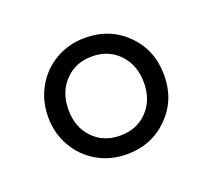

<svg xmlns="http://www.w3.org/2000/svg" viewBox="-64 -789 491 445"><g transform="rotate(-20 182.0 -566.5)"><path d="M39 -566Q39 -607 58 -640Q77 -673 109.5 -691.5Q142 -710 182 -710Q243 -710 284 -669Q325 -628 325 -566Q325 -505 284 -464Q243 -423 182 -423Q142 -423 109.5 -441.5Q77 -460 58 -493Q39 -526 39 -566ZM182 -469Q223 -469 249 -496Q275 -523 275 -566Q275 -609 249 -636.5Q223 -664 182 -664Q141 -664 115 -636.5Q89 -609 89 -566Q89 -523 115 -496Q141 -469 182 -469Z"/></g></svg>

Font: Leon Sans
Style: Light
Weight: 300
Designer: Jongmin Kim
Version: Version 1.2